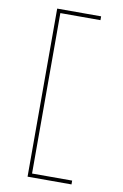

<svg xmlns="http://www.w3.org/2000/svg" viewBox="-96 -825 634 990"><g transform="rotate(10 221.0 -330.0)"><path d="M141 90H351V110H121V-770H351V-750H141Z"/></g></svg>

Font: M PLUS 1p Thin
Style: Regular
Weight: 250
Version: Version 1.062